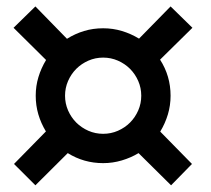

<svg xmlns="http://www.w3.org/2000/svg" viewBox="-20 -568 646 588"><path d="M185.1 -449.2Q210 -464.8 237.5 -473.1Q265.1 -481.4 295.9 -481.4Q325.7 -481.4 353.3 -473.1Q380.9 -464.8 405.8 -449.7L502.4 -548.3L569.3 -482.9L470.2 -385.3Q502.4 -335.4 502.4 -274.9Q502.4 -245.1 494.1 -217.5Q485.8 -189.9 470.7 -165L567.9 -65.9L503.9 -0.5L404.3 -99.1Q380.9 -85 353 -76.7Q325.2 -68.4 295.9 -68.4Q236.8 -68.4 187.5 -99.1L88.4 -0.5L22.9 -65.9L120.6 -165.5Q105.5 -190.4 97.4 -217.8Q89.4 -245.1 89.4 -274.9Q89.4 -304.7 97.7 -332Q106 -359.4 121.1 -384.3L21.5 -482.9L88.4 -548.3ZM179.2 -274.9Q179.2 -251 188.5 -229.7Q197.8 -208.5 213.6 -192.6Q229.5 -176.8 250.7 -167.5Q272 -158.2 295.9 -158.2Q319.8 -158.2 341.1 -167.5Q362.3 -176.8 378.2 -192.6Q394 -208.5 403.3 -229.7Q412.6 -251 412.6 -274.9Q412.6 -298.8 403.3 -320.1Q394 -341.3 378.2 -357.2Q362.3 -373 341.1 -382.3Q319.8 -391.6 295.9 -391.6Q272 -391.6 250.7 -382.3Q229.5 -373 213.6 -357.2Q197.8 -341.3 188.5 -320.1Q179.2 -298.8 179.2 -274.9Z"/></svg>

Font: XB Kayhan
Style: Bold
Weight: 700
Designer: Behnam
Foundry: Irmug
Version: Version 7.300 2009